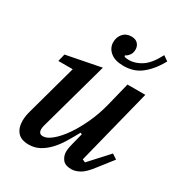

<svg xmlns="http://www.w3.org/2000/svg" viewBox="-179 -873 942 1007"><g transform="rotate(30 292.5 -369.0)"><path d="M141 12Q94 12 72.5 -13.5Q51 -39 51 -80Q51 -95 53.5 -111Q56 -127 61 -144L144 -446H57L68 -491L277 -532L161 -113Q158 -101 158 -91Q158 -63 184 -63Q208 -63 238.5 -88.5Q269 -114 299 -157Q329 -200 355.5 -257.5Q382 -315 398 -379L433 -520H541L426 -63L444 -55L548 -169L578 -149L513 -66Q477 -18 450 -3Q423 12 399 12Q361 12 345.5 -8.5Q330 -29 330 -54Q330 -67 333 -82Q336 -97 339 -108L356 -175L346 -178Q326 -141 305 -106.5Q284 -72 259.5 -46Q235 -20 206 -4Q177 12 141 12ZM364 -594Q313 -594 285 -617.5Q257 -641 257 -676Q257 -706 275.5 -727.5Q294 -749 326 -749Q351 -749 364.5 -735Q378 -721 378 -699Q378 -679 367.5 -665Q357 -651 345 -646V-641Q352 -635 375 -635Q414 -635 452 -660.5Q490 -686 523 -750L553 -729Q532 -691 509.5 -665Q487 -639 464 -623Q441 -607 416 -600.5Q391 -594 364 -594Z"/></g></svg>

Font: IBM Plex Serif Medium
Style: Italic
Weight: 500
Italic angle: -14°
Designer: Mike Abbink, Paul van der Laan, Pieter van Rosmalen
Foundry: Bold Monday
Version: Version 2.5